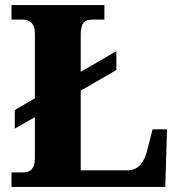

<svg xmlns="http://www.w3.org/2000/svg" viewBox="-20 -734 706 754"><path d="M25 0V-57H72Q84 -57 94.5 -62Q105 -67 111 -79.5Q117 -92 117 -114V-274L38 -229V-302L117 -348V-599Q117 -622 110.5 -634.5Q104 -647 93 -652Q82 -657 68 -657H25V-714H390V-657H344Q328 -657 318 -652.5Q308 -648 303 -636Q298 -624 297 -602V-452L437 -533V-459L297 -378V-65H479Q500 -65 515.5 -74Q531 -83 542 -102Q553 -121 560 -151L579 -226H636L629 0Z"/></svg>

Font: Noto Serif Tibetan ExtraBold
Style: Regular
Weight: 800
Version: Version 2.103